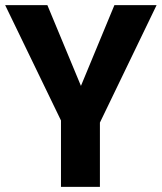

<svg xmlns="http://www.w3.org/2000/svg" viewBox="-30 -731 632 751"><path d="M286.6 -395 417.5 -710.9H582.5L360.8 -251.5V0H208.5V-259.8L-9.8 -710.9H155.3Z"/></svg>

Font: Ufes Sans ExtraBold
Style: Regular
Weight: 800
Designer: Ricardo Esteves & Filipe Motta
Foundry: ProDesignUfes - Ricardo Esteves, Filipe Motta (This is a derivative work, based on Roboto family, by Christian Robertson
Version: Version 2.0